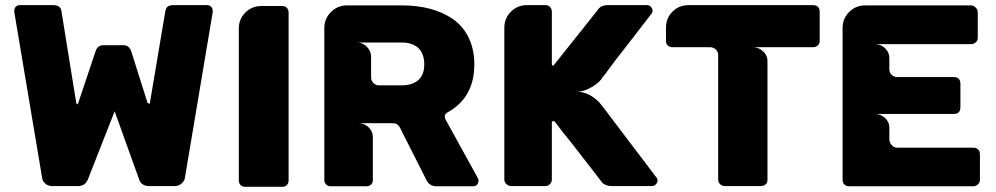

<svg xmlns="http://www.w3.org/2000/svg" viewBox="-20 -720 3840 740"><path d="M793.9 -693.8Q799.8 -686.5 799.8 -679.2V-672.9L692.9 -36.1Q691.4 -22.9 680.2 -13.2Q669.9 -2.9 652.8 -2.9H553.2Q539.6 -2.9 529.8 -9.8Q520.5 -15.1 516.1 -28.8L421.9 -291L318.8 -28.8Q308.6 -2.9 280.8 -2.9H181.2Q164.1 -2.9 153.8 -13.2Q143.6 -22 142.1 -36.1L35.2 -672.9Q33.7 -679.2 36.1 -686Q37.6 -689.9 40 -693.8Q47.9 -700.2 55.2 -700.2H185.1Q213.9 -700.2 216.8 -676.8L273.9 -323.2Q275.9 -317.9 279.8 -317.9L347.2 -519Q354.5 -545.9 378.9 -545.9H454.1Q479.5 -545.9 486.8 -519L548.8 -323.2Q555.7 -319.8 557.1 -319.8L617.2 -676.8Q620.1 -689 626 -694.8Q634.8 -700.2 647.9 -700.2H778.8Q787.6 -700.2 793.9 -693.8Z M900.4 -24.9V-609.9Q900.4 -646.5 925.5 -671.6Q950.7 -696.8 987.3 -696.8H1067.4Q1080.1 -696.8 1085.4 -689.9Q1092.3 -683.1 1092.3 -671.9V-24.9Q1092.3 -13.7 1085.4 -6.8Q1080.1 0 1067.4 0H925.3Q914.1 0 907.2 -6.8Q900.4 -13.7 900.4 -24.9Z M1818.4 -7.8Q1812.5 -2 1803.2 -2H1663.1Q1633.8 -2 1622.1 -28.8L1521 -229Q1512.7 -245.1 1494.1 -245.1H1362.3Q1384.3 -245.1 1400.6 -229.5Q1417 -213.9 1417 -191.9V-26.9Q1417 -14.2 1410.2 -8.8Q1403.3 -2 1391.1 -2H1255.4Q1244.1 -2 1237.1 -8.8Q1230 -15.6 1230 -26.9V-611.8Q1230 -647.9 1255.6 -673.6Q1281.2 -699.2 1316.9 -699.2H1529.3Q1587.9 -699.2 1637.2 -686.3Q1686.5 -673.3 1725.3 -646.7Q1764.2 -620.1 1786.1 -575.2Q1808.1 -530.3 1808.1 -471.2Q1808.1 -342.3 1702.1 -285.2Q1694.3 -278.8 1694.3 -272Q1694.3 -267.1 1696.3 -261.2L1821.3 -34.2Q1824.2 -28.3 1824.2 -22.9Q1824.2 -15.1 1818.4 -7.8ZM1615.2 -472.2Q1615.2 -512.2 1592.3 -535.2Q1568.4 -556.2 1528.3 -556.2H1356Q1377.4 -556.2 1393.8 -539.8Q1410.2 -523.4 1410.2 -502V-421.9Q1410.2 -409.2 1419.2 -400.1Q1428.2 -391.1 1440.9 -391.1H1528.3Q1569.3 -391.1 1592.3 -411.4Q1615.2 -431.6 1615.2 -472.2Z M2204.1 -366.2Q2249 -366.2 2289.1 -326.2Q2291 -324.2 2293.5 -320.8Q2295.9 -317.4 2297.6 -315.4Q2299.3 -313.5 2300.8 -312L2509.8 -36.1Q2514.2 -31.7 2514.2 -23.9Q2514.2 -16.1 2507.8 -9.8Q2502.4 -2.9 2492.2 -2.9H2335.9Q2324.2 -2.9 2312.5 -8.3Q2300.8 -13.7 2295.9 -22.9Q2279.8 -44.4 2251.2 -80.8Q2222.7 -117.2 2210.9 -132.8Q2179.2 -172.9 2173.8 -180.2Q2146.5 -212.4 2127.9 -238.8Q2119.1 -249 2117.2 -252.9H2112.8Q2106.9 -252.9 2106.9 -250V-27.8Q2106.9 -18.1 2100.1 -11.2Q2093.3 -2.9 2082 -2.9H1948.7Q1939.5 -2.9 1931.6 -10.7Q1923.8 -18.6 1923.8 -27.8V-612.8Q1923.8 -649.4 1949 -674.8Q1974.1 -700.2 2010.7 -700.2H2082Q2094.2 -700.2 2100.1 -692.9Q2106.9 -686 2106.9 -673.8V-473.1Q2106.9 -466.8 2112.8 -466.8L2282.7 -680.2Q2294.4 -700.2 2321.8 -700.2H2475.1Q2482.4 -700.2 2488.8 -693.8Q2495.1 -686 2495.1 -679.2Q2495.1 -671.4 2490.7 -667Q2446.8 -610.4 2398.9 -547.9Q2346.2 -481.9 2313 -435.1Q2310.5 -432.1 2308.1 -429.2Q2305.7 -426.3 2304.4 -424.8Q2303.2 -423.3 2302.7 -422.9Q2292 -402.3 2260.5 -384.3Q2229 -366.2 2204.1 -366.2Z M2633.8 -700.2H3112.8Q3139.2 -700.2 3139.2 -673.8V-563Q3139.2 -550.8 3131.8 -544.9Q3125 -538.1 3112.8 -538.1H2881.8Q2903.3 -538.1 2920.7 -522.5Q2938 -506.8 2938 -485.8V-27.8Q2938 -15.1 2931.2 -9.8Q2924.3 -2.9 2912.1 -2.9H2773.9Q2763.2 -2.9 2755.6 -10Q2748 -17.1 2748 -27.8V-506.8Q2748 -520.5 2738.8 -529.8Q2727.1 -538.1 2717.8 -538.1H2572.8Q2560.5 -538.1 2553.7 -544.9Q2546.9 -550.3 2546.9 -563V-613.8Q2546.9 -650.4 2572 -675.3Q2597.2 -700.2 2633.8 -700.2Z M3227.5 -26.9V-611.8Q3227.5 -648.4 3252.7 -673.8Q3277.8 -699.2 3314.5 -699.2H3722.7Q3732.4 -699.2 3740.5 -690.9Q3748.5 -682.6 3748.5 -672.9V-574.2Q3748.5 -563.5 3740.7 -557.1Q3733.4 -549.8 3722.7 -549.8H3352.5Q3375 -549.8 3391.4 -533.9Q3407.7 -518.1 3407.7 -496.1V-454.1Q3407.7 -440.4 3416.5 -431.6Q3425.3 -422.9 3438.5 -422.9H3655.8Q3681.6 -422.9 3681.6 -397V-307.1Q3681.6 -280.8 3655.8 -280.8H3352.5Q3374 -280.8 3390.9 -265.4Q3407.7 -250 3407.7 -229V-182.1Q3407.7 -171.4 3416.5 -161.1Q3423.8 -150.9 3438.5 -150.9H3730.5Q3742.7 -150.9 3749.8 -144Q3756.8 -137.2 3756.8 -125V-26.9Q3756.8 -16.6 3749 -9.3Q3741.2 -2 3730.5 -2H3252.9Q3241.7 -2 3234.6 -8.8Q3227.5 -15.6 3227.5 -26.9Z"/></svg>

Font: Cunia
Style: Bold
Weight: 700
Designer: Alejo Bergmann, Denis Ignatov
Foundry: Hubert & Fischer
Version: Version 1.00 February 21, 2019, initial release